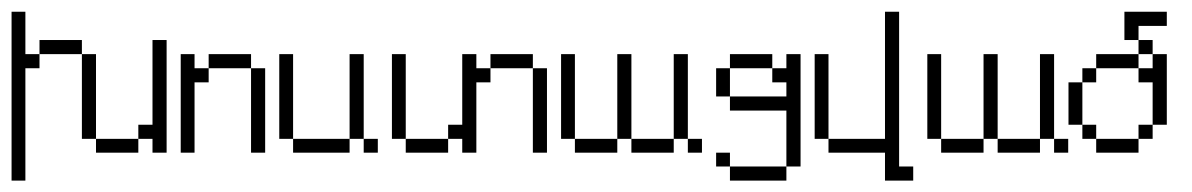

<svg xmlns="http://www.w3.org/2000/svg" viewBox="-20 -264 2062 332"><path d="M146 0V-23.9H219.2V0ZM121.6 -23.9V-170.4H146V-23.9ZM48.3 -170.4V-194.8H121.6V-170.4ZM243.7 0V-23.9H219.2V-48.3H243.7V-194.8H268.1V0ZM0 48.3V-243.7H23.9V-170.4H48.3V-146H23.9V48.3Z M414.1 0V-146H438.5V0ZM292.5 0V-170.4H316.4V-146H340.8V-121.6H316.4V0ZM340.8 -146V-170.4H414.1V-146Z M486.8 0V-23.9H584.5V0ZM608.9 0V-23.9H633.3V0ZM462.9 -23.9V-170.4H486.8V-23.9ZM584.5 -23.9V-170.4H608.9V-23.9Z M681.6 0V-23.9H754.9V0ZM901.4 0V-146H925.8V0ZM657.7 -23.9V-170.4H681.6V-23.9ZM779.3 0V-23.9H754.9V-48.3H779.3V-170.4H803.7V-146H828.1V-121.6H803.7V0ZM828.1 -146V-170.4H901.4V-146Z M974.1 0V-23.9H1047.4V0ZM1071.8 0V-23.9H1145V0ZM1169.4 0V-23.9H1193.8V0ZM950.2 -23.9V-170.4H974.1V-23.9ZM1047.4 -23.9V-170.4H1071.8V-23.9ZM1145 -23.9V-170.4H1169.4V-23.9Z M1242.2 48.3V23.9H1339.8V48.3ZM1218.3 23.9V0H1242.2V23.9ZM1218.3 -97.2V-146H1242.2V-97.2ZM1242.2 -146V-170.4H1315.4V-146ZM1339.8 23.9V-72.8H1242.2V-97.2H1339.8V-121.6H1315.4V-146H1339.8V-170.4H1364.3V23.9Z M1388.7 -23.9V-170.4H1412.6V-23.9ZM1510.3 48.3V0H1412.6V-23.9H1510.3V-243.7H1534.7V23.9H1559.1V48.3Z M1607.4 0V-23.9H1680.7V0ZM1705.1 0V-23.9H1778.3V0ZM1802.7 0V-23.9H1827.1V0ZM1583.5 -23.9V-170.4H1607.4V-23.9ZM1680.7 -23.9V-170.4H1705.1V-23.9ZM1778.3 -23.9V-170.4H1802.7V-23.9Z M1875.5 0V-23.9H1948.7V0ZM1851.6 -23.9V-48.3H1875.5V-23.9ZM1948.7 -23.9V-48.3H1973.1V-23.9ZM1827.6 -48.3V-121.6H1851.6V-48.3ZM1851.6 -121.6V-146H1875.5V-121.6ZM1875.5 -146V-170.4H1948.7V-146ZM1973.1 -48.3V-121.6H1948.7V-146H1973.1V-170.4H1997.6V-48.3ZM1948.7 -170.4V-194.8H1973.1V-170.4ZM1924.3 -194.8V-243.7H1997.6V-219.2H1948.7V-194.8Z"/></svg>

Font: FS Mondwest Regular
Style: Regular
Weight: 400
Designer: NZWStudios2024
Foundry: https://fontstruct.com
Version: Version 1.0